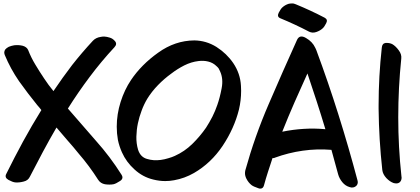

<svg xmlns="http://www.w3.org/2000/svg" viewBox="-20 -1029 2441 1117"><path d="M687.5 -11.7Q621.1 -117.2 538.1 -210Q456.1 -303.7 375 -397.5Q434.6 -492.2 502 -582Q569.3 -671.9 645.5 -753.9Q663.1 -772.5 649.4 -789.1Q635.7 -805.7 617.2 -810.5Q602.5 -815.4 585.9 -816.4Q576.2 -816.4 566.4 -814.5Q538.1 -810.5 520.5 -792Q457 -723.6 399.4 -650.4Q342.8 -576.2 291 -499Q276.4 -516.6 262.7 -535.2Q249 -554.7 236.3 -573.2Q210 -612.3 185.5 -653.3Q161.1 -693.4 143.6 -738.3Q135.7 -755.9 112.3 -762.7Q87.9 -768.6 62.5 -765.6Q45.9 -762.7 31.2 -756.8Q17.6 -750 9.8 -740.2Q5.9 -733.4 4.9 -725.6Q4.9 -724.6 4.9 -722.7Q4.9 -716.8 7.8 -709Q41 -628.9 90.8 -556.6Q141.6 -485.4 196.3 -418Q202.1 -410.2 209 -403.3Q214.8 -396.5 220.7 -388.7Q165 -298.8 114.3 -206.1Q63.5 -112.3 16.6 -17.6Q4.9 3.9 29.3 17.6Q52.7 30.3 68.4 32.2Q90.8 34.2 117.2 27.3Q143.6 21.5 154.3 -2Q191.4 -74.2 229.5 -145.5Q267.6 -216.8 308.6 -287.1Q340.8 -249 373 -211.9Q406.2 -174.8 437.5 -135.7Q468.8 -99.6 497.1 -61.5Q525.4 -23.4 550.8 16.6Q564.5 38.1 590.8 43Q604.5 44.9 616.2 44.9Q628.9 44.9 639.6 43Q654.3 40 677.7 24.4Q692.4 15.6 692.4 2.9Q692.4 -3.9 687.5 -11.7Z M1259.8 -615.2Q1280.3 -571.3 1269.5 -515.6Q1258.8 -459 1244.1 -418Q1232.4 -383.8 1215.8 -350.6Q1198.2 -316.4 1178.7 -286.1Q1143.6 -235.4 1098.6 -191.4Q1053.7 -147.5 997.1 -122.1Q980.5 -114.3 959 -108.4Q937.5 -101.6 915 -98.6Q873 -92.8 835 -104.5Q796.9 -115.2 783.2 -158.2Q772.5 -194.3 773.4 -234.4Q774.4 -274.4 782.2 -311.5Q790 -348.6 803.7 -384.8Q816.4 -419.9 835.9 -453.1Q862.3 -496.1 899.4 -534.2Q935.5 -571.3 977.5 -601.6Q1011.7 -627.9 1051.8 -648.4Q1092.8 -668.9 1134.8 -673.8Q1164.1 -677.7 1191.4 -670.9Q1219.7 -664.1 1240.2 -643.6Q1247.1 -637.7 1252 -630.9Q1256.8 -623 1259.8 -615.2ZM1336.9 -662.1Q1298.8 -717.8 1239.3 -755.9Q1179.7 -793 1110.4 -793.9Q998 -793 900.4 -722.7Q802.7 -653.3 742.2 -563.5Q704.1 -506.8 681.6 -435.5Q659.2 -364.3 659.2 -292Q659.2 -252.9 666 -214.8Q673.8 -177.7 689.5 -142.6Q714.8 -85.9 762.7 -43Q810.5 1 872.1 15.6Q907.2 24.4 941.4 24.4Q967.8 24.4 993.2 19.5Q1053.7 8.8 1108.4 -22.5Q1208 -80.1 1275.4 -180.7Q1342.8 -282.2 1370.1 -391.6Q1382.8 -445.3 1382.8 -501Q1382.8 -515.6 1381.8 -530.3Q1377.9 -601.6 1336.9 -662.1Z M1610.4 -922.9Q1653.3 -905.3 1695.3 -885.7Q1737.3 -866.2 1778.3 -844.7Q1797.9 -835 1820.3 -842.8Q1842.8 -850.6 1857.4 -864.3Q1867.2 -873 1877.9 -894.5Q1888.7 -915 1869.1 -925.8Q1828.1 -947.3 1786.1 -966.8Q1744.1 -986.3 1701.2 -1003.9Q1689.5 -1009.8 1676.8 -1008.8Q1668 -1008.8 1659.2 -1006.8Q1637.7 -1000 1622.1 -985.4Q1613.3 -977.5 1601.6 -955.1Q1589.8 -931.6 1610.4 -922.9ZM1622.1 -262.7Q1656.2 -348.6 1693.4 -433.6Q1730.5 -517.6 1768.6 -601.6Q1795.9 -521.5 1822.3 -439.5Q1848.6 -358.4 1873 -277.3Q1810.5 -283.2 1747.1 -279.3Q1683.6 -275.4 1622.1 -262.7ZM2059.6 19.5Q2008.8 -171.9 1949.2 -361.3Q1889.6 -550.8 1820.3 -737.3Q1819.3 -741.2 1817.4 -744.1Q1815.4 -748 1813.5 -752Q1797.9 -786.1 1760.7 -807.6Q1723.6 -830.1 1708 -796.9Q1624 -611.3 1543 -422.9Q1461.9 -235.4 1407.2 -38.1Q1405.3 -29.3 1405.3 -21.5Q1405.3 -5.9 1413.1 9.8Q1424.8 33.2 1443.4 47.9Q1455.1 56.6 1481.4 65.4Q1488.3 68.4 1494.1 68.4Q1510.7 68.4 1515.6 49.8Q1526.4 9.8 1539.1 -29.3Q1551.8 -69.3 1565.4 -109.4Q1568.4 -109.4 1572.3 -109.4Q1575.2 -109.4 1578.1 -111.3Q1658.2 -140.6 1741.2 -152.3Q1824.2 -164.1 1908.2 -157.2Q1918 -122.1 1927.7 -85.9Q1937.5 -50.8 1947.3 -14.6Q1954.1 9.8 1971.7 31.2Q1989.3 52.7 2014.6 59.6Q2034.2 66.4 2049.8 54.7Q2060.5 46.9 2061.5 32.2Q2061.5 26.4 2059.6 19.5Z M2201.2 -752Q2182.6 -584 2182.6 -416Q2182.6 -405.3 2182.6 -395.5Q2184.6 -216.8 2204.1 -40Q2207 -15.6 2227.5 6.8Q2248 28.3 2270.5 36.1Q2279.3 38.1 2286.1 38.1Q2297.9 38.1 2306.6 30.3Q2316.4 20.5 2316.4 3.9Q2316.4 0 2315.4 -3.9Q2296.9 -174.8 2296.9 -346.7Q2296.9 -517.6 2314.5 -688.5Q2317.4 -712.9 2299.8 -736.3Q2282.2 -760.7 2261.7 -772.5Q2247.1 -779.3 2230.5 -779.3Q2226.6 -779.3 2223.6 -779.3Q2203.1 -776.4 2201.2 -752Z"/></svg>

Font: TroubleSide
Style: Comic
Weight: 400
Designer: Koroletov
Version: 1_5